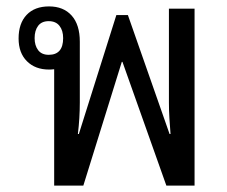

<svg xmlns="http://www.w3.org/2000/svg" viewBox="-20 -579 708 599"><path d="M149 0V-363Q141 -362 133 -362Q90 -362 64 -388Q38 -414 38 -459Q38 -506 63 -532.5Q88 -559 133 -559Q178 -559 203.5 -530.5Q229 -502 229 -449V-259Q229 -235 227.5 -210.5Q226 -186 223 -161H226L343 -532H379L509 -161H512Q510 -186 508.5 -210.5Q507 -235 507 -259V-552H587V0H499L362 -386H360L240 0ZM132 -408Q177 -408 177 -460Q177 -484 165.5 -498.5Q154 -513 132 -513Q110 -513 99 -498.5Q88 -484 88 -460Q88 -437 99 -422.5Q110 -408 132 -408Z"/></svg>

Font: Noto Sans Thai Looped SemiCond
Style: Regular
Weight: 400
Width: 4
Designer: Sasikarn Vongin, Ben Mitchell
Foundry: The Fontpad Ltd
Version: Version 1.001